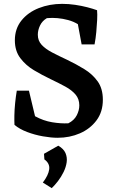

<svg xmlns="http://www.w3.org/2000/svg" viewBox="-20 -694 595 995"><path d="M279 20Q245 20 202.5 12.5Q160 5 120.5 -10Q81 -25 55 -47L85 -160Q119 -115 162 -91.5Q205 -68 250 -60.5Q295 -53 334 -55Q364 -70 377.5 -96Q391 -122 391 -148Q391 -181 371.5 -204Q352 -227 319 -245Q286 -263 242 -284Q198 -305 156 -330Q114 -355 85.5 -392.5Q57 -430 57 -485Q57 -545 91 -587.5Q125 -630 181 -652Q237 -674 302 -674Q336 -674 369.5 -669Q403 -664 432 -656.5Q461 -649 483 -641L431 -530Q389 -575 333.5 -590Q278 -605 223 -600Q199 -586 187.5 -562Q176 -538 176 -514Q176 -483 196 -461.5Q216 -440 250.5 -422Q285 -404 328 -384Q374 -362 416.5 -336Q459 -310 486 -272.5Q513 -235 513 -177Q513 -114 480 -70Q447 -26 394 -3Q341 20 279 20ZM173 -44 55 -47Q54 -65 54.5 -95.5Q55 -126 58.5 -160.5Q62 -195 67 -224H130ZM403 -464 373 -625 483 -641Q485 -621 483.5 -591Q482 -561 479 -528Q476 -495 470 -464ZM248 281 202 252Q231 214 235 183.5Q239 153 210 132L208 103L282 61Q310 77 319.5 99.5Q329 122 325.5 147Q322 172 309.5 197.5Q297 223 280.5 244.5Q264 266 248 281Z"/></svg>

Font: Eczar Medium
Style: Regular
Weight: 500
Designer: Vaibhav Singh
Foundry: Rosetta Type Foundry
Version: Version 2.000